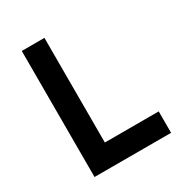

<svg xmlns="http://www.w3.org/2000/svg" viewBox="-168 -819 868 932"><g transform="rotate(-30 266.0 -353.0)"><path d="M520 0H91V-706.5H218V-120H520Z"/></g></svg>

Font: Acari Sans
Style: Bold
Weight: 700
Designer: Alfredo Marco Pradil and Stefan Peev (font) & Cristiano Sobral (main changes)
Foundry: Alfredo Marco Pradil and Stefan Peev (font) & Cristiano Sobral (main changes)
Version: Version 1.063; ttfautohint (v1.8.3)